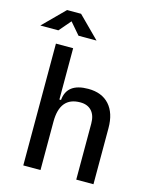

<svg xmlns="http://www.w3.org/2000/svg" viewBox="-168 -1027 890 1115"><g transform="rotate(15 276.5 -469.0)"><path d="M400.4 0V-336.9Q400.4 -386.2 376 -412.8Q351.6 -439.5 307.6 -439.5Q185.5 -439.5 185.5 -291V0H82V-732.4H185.5V-423.8H195.3Q204.1 -527.3 332 -527.3Q414.1 -527.3 459 -477.5Q503.9 -427.7 503.9 -336.9V0ZM-32.7 -810.5 94.2 -937.5H178.2L305.2 -810.5H196.8L136.2 -880.9L75.7 -810.5Z"/></g></svg>

Font: Cascadia Mono PL
Style: Regular
Weight: 400
Monospace: yes
Designer: Aaron Bell
Foundry: Saja Typeworks
Version: Version 2404.023; ttfautohint (v1.8.4)